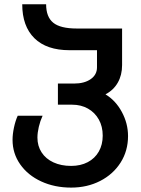

<svg xmlns="http://www.w3.org/2000/svg" viewBox="-20 -680 640 872"><path d="M37 -45Q37 -70.5 43.5 -101Q50 -131.5 60.5 -154.5H173.5Q162.5 -130.5 156.2 -103.8Q150 -77 150 -55Q150 -17 169 12.2Q188 41.5 222.8 57.5Q257.5 73.5 303 73.5Q346 73.5 378.5 56.5Q411 39.5 428.8 8.2Q446.5 -23 446.5 -64Q446.5 -105.5 428.8 -137.2Q411 -169 379.5 -186.8Q348 -204.5 308 -204.5H243V-300.5H316Q363 -300.5 391.8 -320.5Q420.5 -340.5 420.5 -374V-452H296Q191.5 -452 136.2 -506.5Q81 -561 81 -660.5H189.5Q189.5 -603 221.8 -576.8Q254 -550.5 329 -550.5H534.5V-384.5Q534.5 -339 515 -304.8Q495.5 -270.5 459 -251.5Q505 -224 533.2 -171.8Q561.5 -119.5 561.5 -62Q561.5 5 527.8 58.2Q494 111.5 435 141.8Q376 172 303 172Q228 172 167.2 144Q106.5 116 71.8 66.5Q37 17 37 -45Z"/></svg>

Font: JuliaMono SemiBold
Style: Regular
Weight: 600
Monospace: yes
Designer: cormullion
Foundry: corm
Version: Version 0.055; ttfautohint (v1.8.4)